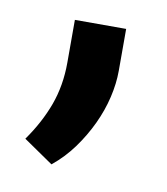

<svg xmlns="http://www.w3.org/2000/svg" viewBox="-43 -145 283 326"><g transform="rotate(10 98.0 17.5)"><path d="M150.4 -34.7Q150.4 -12.7 144.8 11.2Q139.2 35.2 128.2 58.6Q117.2 82 101.6 103.5Q85.9 125 65.4 141.6L14.2 106.4Q37.1 74.2 49.6 40.3Q62 6.3 62 -33.2V-106.9H150.4Z"/></g></svg>

Font: Nahid FD
Style: FD
Weight: 400
Foundry: DejaVu fonts team - Redesigned by Saber Rastikerdar
Version: Version 0.3.0